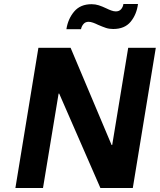

<svg xmlns="http://www.w3.org/2000/svg" viewBox="-20 -939 799 960"><path d="M172 -700H333L538 -214H541L621 -700H759L644 1H482L276 -471H273L195 1H57ZM438 -918Q457 -918 474 -912.5Q491 -907 512 -897Q524 -891 536.5 -886.5Q549 -882 559 -882Q576 -882 585.5 -893Q595 -904 597 -919H670Q663 -866 633 -830Q603 -794 546 -794Q526 -794 509.5 -799.5Q493 -805 470 -815Q458 -821 445.5 -825.5Q433 -830 423 -830Q407 -830 397.5 -819Q388 -808 385 -793H312Q320 -845 351 -881.5Q382 -918 438 -918Z"/></svg>

Font: Be Vietnam
Style: Bold Italic
Weight: 700
Italic angle: -9.66701°
Designer: Gabriel Lam
Foundry: TypeRant
Version: Version 3.000